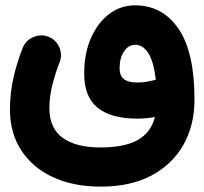

<svg xmlns="http://www.w3.org/2000/svg" viewBox="-20 -422 772 725"><path d="M17.6 -8.3Q17.6 -68.8 30.5 -127.2Q43.5 -185.5 65.9 -241.2Q77.1 -269.5 106 -282Q134.8 -294.4 163.1 -283.2Q191.4 -272 203.9 -243.4Q216.3 -214.8 205.1 -187Q189.5 -147.5 178 -102.5Q166.5 -57.6 166.5 -13.7Q166.5 62 216.6 98.4Q266.6 134.8 358.9 134.8Q450.7 134.8 500.5 106.4Q550.3 78.1 564.9 20Q530.8 25.9 498.5 25.9Q399.4 25.9 348.6 -15.1Q297.9 -56.2 297.9 -144Q297.9 -219.7 323.2 -277.8Q348.6 -335.9 392.1 -368.9Q435.5 -401.9 490.2 -401.9Q592.8 -401.9 653.6 -314Q714.4 -226.1 714.4 -45.9Q714.4 51.3 672.4 125.2Q630.4 199.2 551.5 241Q472.7 282.7 360.8 282.7Q256.3 282.7 179.2 246.6Q102.1 210.4 59.8 145Q17.6 79.6 17.6 -8.3ZM431.6 -165Q431.6 -135.7 448.2 -123Q464.8 -110.4 497.6 -110.4Q517.1 -110.4 534.2 -113.5Q551.3 -116.7 565.9 -120.1L568.4 -120.6Q560.5 -189 540.3 -220.9Q520 -252.9 491.7 -252.9Q464.8 -252.9 448.2 -227.8Q431.6 -202.6 431.6 -165Z"/></svg>

Font: Mikhak ExtraBold
Style: Regular
Weight: 800
Designer: Amin Abedi
Version: Version 3.3